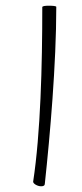

<svg xmlns="http://www.w3.org/2000/svg" viewBox="-20 -649 287 672"><path d="M124 3C133 3 137 0 137 -7C155 -174 177 -425 177 -625C177 -628 164 -629 151 -629C139 -629 128 -628 128 -624C128 -420 122 -183 96 -13C96 -6 111 3 124 3Z"/></svg>

Font: Comforter
Style: Regular
Weight: 400
Designer: Robert E. Leuschke
Foundry: Robert E. Leuschke
Version: Version 1.013; ttfautohint (v1.8.3)